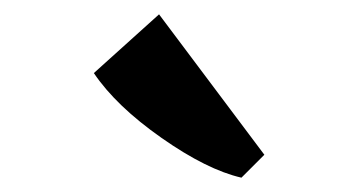

<svg xmlns="http://www.w3.org/2000/svg" viewBox="-20 -902 472 268"><path d="M111 -800 202 -882 349 -686 317 -654Q269 -665 205.5 -709.5Q142 -754 111 -800Z"/></svg>

Font: Martel
Style: Bold
Weight: 700
Designer: Dan Reynolds
Foundry: Dan Reynolds
Version: Version 1.001; ttfautohint (v1.1) -l 5 -r 5 -G 72 -x 0 -D la